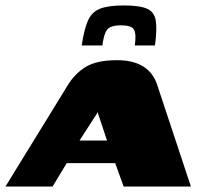

<svg xmlns="http://www.w3.org/2000/svg" viewBox="-55 -685 753 705"><path d="M-35 0 195 -374Q221 -416 261 -440Q301 -464 375 -464Q433 -464 470 -441.5Q507 -419 522 -374L646 0H399L368 -86H190L138 0ZM237 -169H338L306 -265Q305 -268 304.5 -271Q304 -274 304 -274Q304 -274 302.5 -271Q301 -268 299 -265ZM400 -665Q458 -665 485 -653Q512 -641 517 -609Q522 -577 514 -518H440Q446 -560 437 -576Q428 -592 390 -592Q350 -592 338 -575.5Q326 -559 321 -518H245Q254 -579 268.5 -610.5Q283 -642 313.5 -653.5Q344 -665 400 -665Z"/></svg>

Font: Genos Thin Black
Style: Italic
Weight: 900
Italic angle: -8°
Version: Version 1.010